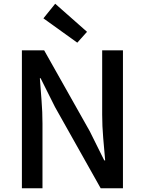

<svg xmlns="http://www.w3.org/2000/svg" viewBox="-20 -1006 774 1026"><path d="M97 0V-737H216L460 -304L537 -149H542Q537 -205 531.5 -269Q526 -333 526 -393V-737H637V0H518L274 -434L197 -588H193Q197 -531 202 -469Q207 -407 207 -346V0ZM393 -778 212 -908 275 -986 445 -836Z"/></svg>

Font: Noto Sans SC Medium
Style: Regular
Weight: 500
Designer: Ryoko NISHIZUKA  (kana, bopomofo & ideographs); Paul D. Hunt (Latin, Greek & Cyrillic); Sandoll Communications , Soo-you
Foundry: Adobe
Version: Version 2.004-H2;hotconv 1.0.118;makeotfexe 2.5.65603